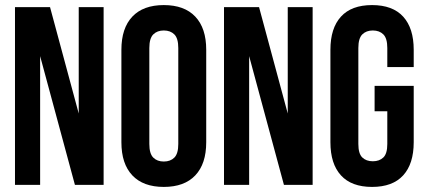

<svg xmlns="http://www.w3.org/2000/svg" viewBox="-20 -728 1680 756"><path d="M138 -507V0H39V-700H177L290 -281V-700H388V0H275Z M568 -161Q568 -123 583.5 -107.5Q599 -92 625 -92Q651 -92 666.5 -107.5Q682 -123 682 -161V-539Q682 -577 666.5 -592.5Q651 -608 625 -608Q599 -608 583.5 -592.5Q568 -577 568 -539ZM458 -532Q458 -617 501 -662.5Q544 -708 625 -708Q706 -708 749 -662.5Q792 -617 792 -532V-168Q792 -83 749 -37.5Q706 8 625 8Q544 8 501 -37.5Q458 -83 458 -168Z M961 -507V0H862V-700H1000L1113 -281V-700H1211V0H1098Z M1455 -390H1609V-168Q1609 -83 1567.5 -37.5Q1526 8 1445 8Q1364 8 1322.5 -37.5Q1281 -83 1281 -168V-532Q1281 -617 1322.5 -662.5Q1364 -708 1445 -708Q1526 -708 1567.5 -662.5Q1609 -617 1609 -532V-464H1505V-539Q1505 -577 1489.5 -592.5Q1474 -608 1448 -608Q1422 -608 1406.5 -592.5Q1391 -577 1391 -539V-161Q1391 -123 1406.5 -108Q1422 -93 1448 -93Q1474 -93 1489.5 -108Q1505 -123 1505 -161V-290H1455Z"/></svg>

Font: BebasNeueW03-Regular
Style: Regular
Weight: 400
Designer: Ryoichi Tsunekawa
Foundry: Ryoichi Tsunekawa
Version: Version 1.30